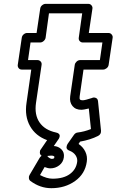

<svg xmlns="http://www.w3.org/2000/svg" viewBox="-20 -715 611 1007"><path d="M73.2 -375 94.2 -517.1Q95.7 -527.8 104.2 -534.9Q112.8 -542 122.1 -542H171.9L190.9 -669.9Q192.4 -680.7 201.2 -687.7Q210 -694.8 219.2 -694.8H442.9Q453.6 -694.8 460 -686.8Q466.3 -678.7 464.8 -669.9L445.8 -542H548.8Q559.6 -542 565.9 -533.9Q572.3 -525.9 570.8 -517.1L549.8 -375Q548.3 -364.3 539.3 -357.2Q530.3 -350.1 521 -350.1H418L397.9 -210Q396 -197.3 399.7 -193.1Q403.3 -189 414.1 -189Q425.3 -189 462.9 -201.2Q470.2 -205.6 481.4 -201.9Q492.7 -198.2 494.1 -184.1L509.8 -29.8Q511.2 -10.7 494.1 -2Q454.6 18.1 399.9 27.8L392.1 40Q416 56.2 427.7 80.8Q439.5 105.5 435.1 133.8Q426.3 196.8 373.8 234.4Q321.3 272 249 272Q190.4 272 139.2 233.9Q132.8 229 131.6 219.7Q130.4 210.4 134.8 203.1L188 112.8Q190.4 107.9 198.2 102.1Q189.5 96.2 189 85.4Q188.5 74.7 193.8 68.8L227.1 20Q166.5 -2 137.5 -53.7Q108.4 -105.5 119.1 -175.8L144 -350.1H94.2Q83.5 -350.1 77.6 -357.9Q71.8 -365.7 73.2 -375ZM127 -399.9H176.8Q186 -399.9 192.9 -392.8Q199.7 -385.7 198.2 -375L168.9 -175.8Q159.7 -113.3 187.3 -73Q214.8 -32.7 273.9 -20Q283.2 -18.1 287.8 -13.9Q292.5 -9.8 293 -5.1Q293.5 -0.5 292 4.4Q290.5 9.3 288.8 12.2Q287.1 15.1 286.1 16.1L262.2 50.8Q286.1 52.2 302.2 68.4Q318.4 84.5 314.9 109.9Q311.5 136.2 290.8 152.1Q270 168 244.1 168Q231 168 213.9 161.1L189.9 203.1Q225.6 222.2 255.9 222.2Q313 222.2 346.2 198Q379.4 173.8 384.8 133.8Q387.2 115.7 376.5 99.6Q365.7 83.5 344.2 75.2Q335.9 72.3 332 67.1Q328.1 62 328.9 56.4Q329.6 50.8 331.1 46.6Q332.5 42.5 335 39.1L367.2 -6.8Q375 -18.6 387.2 -20Q420.9 -23.9 457 -38.1L445.8 -146Q417.5 -139.2 408.2 -139.2Q377 -138.7 360.4 -158.7Q343.8 -178.7 348.1 -210L372.1 -375Q373.5 -384.3 381.8 -392.1Q390.1 -399.9 400.9 -399.9H503.9L517.1 -492.2H414.1Q404.8 -492.2 398.2 -499.3Q391.6 -506.3 393.1 -517.1L411.1 -645H236.8L219.2 -517.1Q217.8 -507.8 209.2 -500Q200.7 -492.2 189.9 -492.2H140.1ZM228 103Q231.4 108.9 239 113.5Q246.6 118.2 251 118.2Q257.3 118.2 260.5 116.7Q263.7 115.2 263.9 114Q264.2 112.8 265.1 109.9Q265.1 107.4 264.9 106.2Q264.6 105 260.5 103Q256.3 101.1 248 101.1Q243.7 101.1 228 103Z"/></svg>

Font: Trueno Black Outline
Style: Italic
Weight: 900
Width: 6
Designer: Julieta Ulanovsky
Foundry: Julieta Ulanovsky
Version: Version 3.001b | FøM Fix